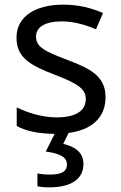

<svg xmlns="http://www.w3.org/2000/svg" viewBox="-20 -566 519 826"><path d="M339 139C339 88 300 64 252 53L275 6C374 -7 434 -59 434 -148C434 -234 375 -269 273 -307C170 -346 135 -364 135 -409C135 -449 174 -474 246 -474C298 -474 348 -459 393 -440L423 -510C373 -532 317 -546 252 -546C132 -546 51 -495 51 -404C51 -316 113 -284 217 -244C322 -204 349 -180 349 -140C349 -92 311 -61 222 -61C159 -61 94 -83 52 -104V-24C92 -2 143 9 215 10L177 86C228 93 268 106 268 141C268 174 242 185 194 185C175 185 153 183 141 180V235C152 238 171 240 191 240C289 240 339 203 339 139Z"/></svg>

Font: Noto Sans Hebrew Droid Medium
Style: Regular
Weight: 500
Designer: Monotype Design Team
Foundry: Monotype Imaging Inc.
Version: Version 1.100